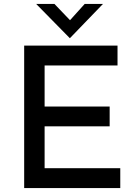

<svg xmlns="http://www.w3.org/2000/svg" viewBox="-20 -957 695 977"><path d="M103 -725H578V-624H207V-415H538V-314H207V-101H592V0H103ZM257 -937 348 -842 319 -835 411 -937H504L336 -763H335L164 -937Z"/></svg>

Font: Reem Kufi Fun
Style: Regular
Weight: 400
Designer: Khaled Hosny
Version: Version 1.005